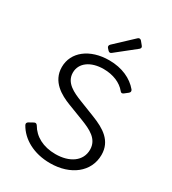

<svg xmlns="http://www.w3.org/2000/svg" viewBox="-200 -929 941 1048"><g transform="rotate(30 271.0 -405.0)"><path d="M243.2 -690.4 252.9 -679.7C259.8 -672.9 266.6 -671.9 274.4 -678.7L393.6 -773.4C401.4 -780.3 402.3 -787.1 395.5 -794.9L377.9 -816.4C371.1 -824.2 362.3 -824.2 355.5 -817.4L244.1 -712.9C237.3 -706.1 236.3 -697.3 243.2 -690.4ZM62.5 -100.6C99.6 -34.2 178.7 11.7 282.2 11.7C411.1 11.7 503.9 -60.5 503.9 -168C503.9 -256.8 436.5 -296.9 359.4 -327.1L259.8 -366.2C205.1 -387.7 143.6 -415 143.6 -479.5C143.6 -540 199.2 -580.1 280.3 -580.1C339.8 -580.1 390.6 -558.6 419.9 -522.5C425.8 -514.6 432.6 -512.7 441.4 -519.5L463.9 -537.1C471.7 -543.9 472.7 -550.8 466.8 -559.6C427.7 -606.4 364.3 -636.7 283.2 -636.7C161.1 -636.7 76.2 -570.3 76.2 -475.6C76.2 -383.8 154.3 -341.8 214.8 -318.4L316.4 -279.3C376 -255.9 435.5 -228.5 435.5 -161.1C435.5 -88.9 371.1 -45.9 283.2 -45.9C205.1 -45.9 147.5 -78.1 117.2 -130.9C111.3 -139.6 104.5 -141.6 95.7 -136.7L69.3 -122.1C60.5 -117.2 57.6 -109.4 62.5 -100.6Z"/></g></svg>

Font: Ed Sans Neue Light
Style: Regular
Weight: 300
Designer: Stephen Hutchings
Version: Version 1.004;PS 001.004;hotconv 1.0.88;makeotf.lib2.5.64775